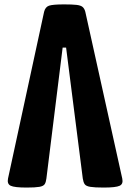

<svg xmlns="http://www.w3.org/2000/svg" viewBox="-20 -845 587 865"><path d="M269 -825.2Q305.7 -825.2 324.7 -823Q343.8 -820.8 352.1 -813.7Q360.4 -806.6 364.3 -792L530.8 -40.5Q536.1 -16.1 519 -8.1Q502 0 446.8 0Q406.2 0 387 -3.2Q367.7 -6.3 361.6 -15.1Q355.5 -23.9 353 -40.5L277.8 -630.4H262.2L189 -40.5Q187 -23.9 181.2 -15.1Q175.3 -6.3 157.2 -3.2Q139.2 0 100.1 0Q45.4 0 28.3 -8.1Q11.2 -16.1 16.1 -40.5L178.7 -792Q184.1 -813.5 200.7 -819.3Q217.3 -825.2 269 -825.2Z"/></svg>

Font: Denk One
Style: Regular
Weight: 400
Designer: Irina Smirnova, Eben Sorkin
Foundry: Sorkin Type Co.f
Version: Version 1.004; ttfautohint (v1.8.4.7-5d5b);gftools[0.9.23]